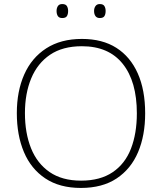

<svg xmlns="http://www.w3.org/2000/svg" viewBox="-20 -917 799 947"><path d="M696 -358Q696 -249 661 -166.5Q626 -84 555.5 -37Q485 10 379 10Q274 10 203.5 -37Q133 -84 98 -167Q63 -250 63 -359Q63 -467 99.5 -549.5Q136 -632 208 -678.5Q280 -725 384 -725Q485 -725 554 -681Q623 -637 659.5 -555Q696 -473 696 -358ZM103 -359Q103 -261 133 -186Q163 -111 224.5 -68.5Q286 -26 380 -26Q474 -26 535.5 -67.5Q597 -109 626 -184Q655 -259 655 -358Q655 -515 585.5 -602Q516 -689 384 -689Q289 -689 227 -647Q165 -605 134 -530.5Q103 -456 103 -359ZM259 -863Q259 -877 265.5 -887Q272 -897 287 -897Q304 -897 310 -887Q316 -877 316 -863Q316 -847 310 -837.5Q304 -828 287 -828Q272 -828 265.5 -837.5Q259 -847 259 -863ZM444 -863Q444 -877 451 -887Q458 -897 472 -897Q489 -897 495 -887Q501 -877 501 -863Q501 -847 495 -837.5Q489 -828 472 -828Q458 -828 451 -837.5Q444 -847 444 -863Z"/></svg>

Font: Noto Sans Cham ExtraLight
Style: Regular
Weight: 250
Version: Version 2.002